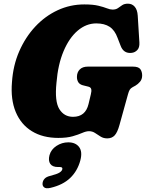

<svg xmlns="http://www.w3.org/2000/svg" viewBox="-20 -736 792 1042"><path d="M437.5 -712Q484.5 -712 513.5 -705Q542.5 -698 560 -691Q577.5 -684 591 -684Q609 -684 620.2 -692Q631.5 -700 643.2 -708Q655 -716 674.5 -716Q697 -716 711.2 -699.5Q725.5 -683 727.5 -651L736.5 -505Q738 -478 725.2 -464.5Q712.5 -451 694 -449Q650.5 -444.5 634.5 -488L618 -530.5Q603 -572 575 -590.5Q547 -609 502.5 -609Q448 -609 401.8 -569.8Q355.5 -530.5 325 -458.2Q294.5 -386 286.5 -287Q276 -186 302 -144Q328 -102 376.5 -102Q444 -102 460.5 -171.5L473 -224Q477.5 -241.5 475.2 -251.8Q473 -262 460.5 -265.5L428.5 -273.5Q411.5 -278.5 404.5 -290.5Q397.5 -302.5 397.5 -318.5Q397.5 -343.5 412.8 -359Q428 -374.5 457 -374.5H700.5Q731.5 -374.5 741.5 -360.8Q751.5 -347 751.5 -326.5Q751.5 -306 740 -292.5Q728.5 -279 715.5 -271.5L700 -263Q689 -257 684 -248.8Q679 -240.5 674.5 -224L628.5 -58Q617.5 -18 602.5 -1.5Q587.5 15 562 15Q541.5 15 526 5.2Q510.5 -4.5 496 -14.2Q481.5 -24 463 -24Q447.5 -24 426.5 -14.8Q405.5 -5.5 374.2 3.5Q343 12.5 296.5 12.5Q212.5 12.5 153.2 -23.8Q94 -60 65.5 -128Q37 -196 45 -290.5Q51 -381 84.5 -457.8Q118 -534.5 171.5 -591.8Q225 -649 293 -680.5Q361 -712 437.5 -712ZM295.5 170.5Q264.5 170.5 252.8 153.2Q241 136 248.5 106.5Q257 75 286.5 55.8Q316 36.5 350.5 36.5Q390 36.5 409.2 61.8Q428.5 87 416 134.5Q400.5 192 360.8 230Q321 268 254 283.5Q230 289 219.8 281Q209.5 273 211 258.5Q212 245.5 221.2 234.8Q230.5 224 250.5 219Q290 209 303 200.5Q316 192 318 183Q321.5 170.5 305 170.5Z"/></svg>

Font: Fraunces 72pt S100 Black
Style: Italic
Weight: 900
Italic angle: -16°
Version: Version 1.000; ttfautohint (v1.8.3)